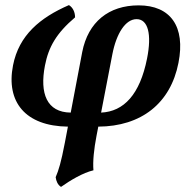

<svg xmlns="http://www.w3.org/2000/svg" viewBox="-20 -487 748 752"><path d="M523 -466C406 -466 325 -401 302 -283L257 -46C163 -47 135 -121 156 -230C170 -303 201 -357 274 -419C274 -440 265 -458 250 -467C137 -418 54 -349 31 -231C3 -88 79 7 246 9L234 72C219 150 210 179 198 207C200 222 206 237 219 245C256 219 304 190 346 180C343 145 348 97 358 45L365 9C533 8 648 -82 679 -241C707 -383 648 -466 523 -466ZM556 -258C528 -117 465 -50 376 -46L420 -274C436 -357 472 -412 515 -412C560 -412 575 -353 556 -258Z"/></svg>

Font: Vollkorn Semibold
Style: Italic
Weight: 600
Italic angle: -11°
Designer: Friedrich Althausen
Foundry: Friedrich Althausen
Version: Version 4.015;PS 004.015;hotconv 1.0.88;makeotf.lib2.5.64775